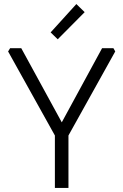

<svg xmlns="http://www.w3.org/2000/svg" viewBox="-20 -928 609 948"><path d="M20 -674 30 -690H85L285 -324L484 -690H540L549 -674L318 -259V0H251V-259ZM230 -768 357 -908 398 -868 265 -734Z"/></svg>

Font: Oxanium ExtraLight Light
Style: Regular
Weight: 300
Version: Version 2.000